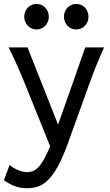

<svg xmlns="http://www.w3.org/2000/svg" viewBox="-30 -743 567 992"><path d="M319.8 0Q294.4 70.3 270 114.7Q245.6 159.2 220.5 184.8Q195.3 210.4 168.2 220Q141.1 229.5 109.9 229.5Q76.2 229.5 46.6 218.8Q17.1 208 -9.8 188L19.5 109.9Q27.3 116.2 37.8 122.8Q48.3 129.4 60.3 134.5Q72.3 139.6 85 143.1Q97.7 146.5 109.9 146.5Q124.5 146.5 138.7 141.4Q152.8 136.2 167.2 121.8Q181.6 107.4 196.8 81.3Q211.9 55.2 229 12.7L92.8 -324.7Q79.1 -357.9 61 -399.4Q43 -440.9 14.6 -498H112.3L270 -99.1Q279.3 -125.5 290.3 -156.5Q301.3 -187.5 313 -220.5Q324.7 -253.4 336.4 -286.9Q348.1 -320.3 358.9 -351.1Q384.3 -423.3 410.2 -498H507.8Q495.1 -469.7 484.9 -445.6Q474.6 -421.4 465.8 -400.1Q457 -378.9 450 -360.4Q442.9 -341.8 437 -324.7ZM95.2 -656.7Q95.2 -670.4 100.1 -682.4Q105 -694.3 113.5 -703.4Q122.1 -712.4 133.5 -717.5Q145 -722.7 158.7 -722.7Q172.4 -722.7 184.1 -717.5Q195.8 -712.4 204.1 -703.4Q212.4 -694.3 217.3 -682.4Q222.2 -670.4 222.2 -656.7Q222.2 -643.1 217.3 -631.1Q212.4 -619.1 204.1 -610.1Q195.8 -601.1 184.1 -595.9Q172.4 -590.8 158.7 -590.8Q145 -590.8 133.5 -595.9Q122.1 -601.1 113.5 -610.1Q105 -619.1 100.1 -631.1Q95.2 -643.1 95.2 -656.7ZM300.3 -656.7Q300.3 -670.4 305.2 -682.4Q310.1 -694.3 318.6 -703.4Q327.1 -712.4 338.6 -717.5Q350.1 -722.7 363.8 -722.7Q377.4 -722.7 389.2 -717.5Q400.9 -712.4 409.2 -703.4Q417.5 -694.3 422.4 -682.4Q427.2 -670.4 427.2 -656.7Q427.2 -643.1 422.4 -631.1Q417.5 -619.1 409.2 -610.1Q400.9 -601.1 389.2 -595.9Q377.4 -590.8 363.8 -590.8Q350.1 -590.8 338.6 -595.9Q327.1 -601.1 318.6 -610.1Q310.1 -619.1 305.2 -631.1Q300.3 -643.1 300.3 -656.7Z"/></svg>

Font: Andika New Basic
Style: Regular
Weight: 400
Designer: Victor Gaultney, Annie Olsen, Julie Remington, Don Collingsworth, Eric Hays
Foundry: SIL International
Version: Version 5.500